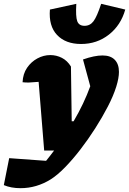

<svg xmlns="http://www.w3.org/2000/svg" viewBox="-129 -787 675 1004"><path d="M102 0 73 -359Q41 -356 22.5 -355.5Q4 -355 -11 -357Q-9 -401 12.5 -432.5Q34 -464 66.5 -481.5Q99 -499 134 -499Q166 -499 194.5 -484.5Q223 -470 242 -439L246 -153H256Q310 -245 343 -336L305 -476Q365 -497 407 -497Q449 -497 471 -474.5Q493 -452 493 -411Q493 -379 479 -334Q464 -286 435 -230Q406 -174 369 -116Q332 -58 291.5 -5.5Q251 47 211 88Q171 129 136 151Q62 197 -22 197Q-71 197 -109 181L-81 40L112 54Q134 27 154 0ZM295 -557Q214 -557 169.5 -604Q125 -651 132 -737L270 -767Q266 -700 275 -676Q284 -652 313 -652Q342 -652 360 -676Q378 -700 400 -767L526 -737Q503 -655 440.5 -606Q378 -557 295 -557Z"/></svg>

Font: Piazzolla Black
Style: Italic
Weight: 900
Italic angle: -11.3°
Designer: Juan Pablo del Peral
Foundry: Huerta Tipografica
Version: Version 1.330